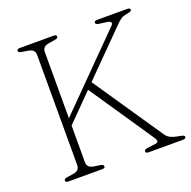

<svg xmlns="http://www.w3.org/2000/svg" viewBox="-124 -823 943 946"><g transform="rotate(-20 347.0 -350.0)"><path d="M186 -60.5Q186 -32.5 219 -27L253 -22Q269.5 -19 269.5 -10Q269.5 0 255 0H77Q62 0 62 -10Q62 -19 79 -22L113 -27Q145.5 -32.5 145.5 -60.5V-639.5Q145.5 -667.5 113 -673L79 -678.5Q62 -681 62 -690Q62 -700 77 -700H255Q269.5 -700 269.5 -690Q269.5 -681 253 -678.5L219 -673Q186 -667.5 186 -639.5V-292L540 -649.5Q547 -657 544.5 -663.8Q542 -670.5 525.5 -673L484.5 -678.5Q467 -680.5 467 -690Q467 -700 482.5 -700H639.5Q655.5 -700 655.5 -690Q655.5 -685.5 650.5 -682.8Q645.5 -680 630 -677.5Q609.5 -674 597.8 -666Q586 -658 565 -636.5L351.5 -421L599 -56.5Q608.5 -42.5 624 -35.2Q639.5 -28 658 -25Q680.5 -21 687 -18.2Q693.5 -15.5 693.5 -10Q693.5 0 677.5 0H498.5Q482.5 0 482.5 -10Q482.5 -19.5 500.5 -22L543 -27.5Q556 -29 557 -36.2Q558 -43.5 551.5 -53.5L322.5 -391.5L186 -253.5Z"/></g></svg>

Font: Fraunces 9pt S050 Thin
Style: Regular
Weight: 100
Version: Version 1.000; ttfautohint (v1.8.3)